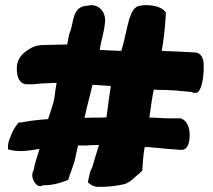

<svg xmlns="http://www.w3.org/2000/svg" viewBox="-20 -724 823 743"><path d="M11 -146 23 -143C62 -135 99 -142 133 -148C127 -125 115 -98 111 -68C111 -67 109 -63 107 -58V-57L106 -56C102 -39 109 -21 121 -10C131 2 147 -7 147 -7H148C185 -7 218 -17 244 -28L250 -47C255 -59 261 -77 268 -99L269 -100V-101C273 -121 277 -140 282 -161H311C329 -162 344 -163 363 -163C352 -126 345 -105 336 -74C327 -60 325 -41 322 -28L320 -18L328 -12C336 -5 345 -3 353 -1H357C393 0 430 -4 464 -12L465 -13H466C490 -23 500 -38 512 -47H513L531 -64V-70C533 -94 534 -125 540 -155H553C564 -154 574 -153 586 -152L626 -148L681 -144H682C710 -144 714 -181 714 -200C714 -226 707 -257 679 -266H632C609 -266 588 -269 561 -269H558C563 -306 568 -343 575 -377C587 -376 599 -376 617 -376L657 -374L722 -368L728 -365H742L746 -368C764 -383 770 -441 768 -477C768 -496 758 -521 734 -521C695 -523 649 -526 606 -527C612 -562 619 -617 621 -657L622 -675L619 -679C600 -705 536 -710 509 -698L507 -696C496 -689 490 -677 487 -668L481 -653C468 -609 463 -568 449 -527C422 -528 394 -529 366 -531C371 -569 383 -594 387 -644V-645C387 -677 366 -704 333 -704C328 -704 325 -703 319 -702C256 -700 267 -634 249 -595V-594L248 -593C245 -579 243 -567 240 -552C212 -552 185 -550 157 -550C136 -550 117 -549 95 -535C74 -523 45 -501 45 -460C45 -426 54 -402 80 -398H109C118 -399 126 -399 139 -401C150 -401 165 -402 185 -403H199C196 -386 193 -369 191 -348C188 -324 175 -292 166 -263C136 -261 104 -258 73 -252C68 -251 63 -250 59 -250H52C38 -233 27 -215 20 -193C15 -183 11 -169 11 -158ZM307 -268C317 -315 327 -348 338 -396L409 -391C403 -356 397 -306 392 -270C387 -270 381 -269 377 -269C353 -269 332 -269 307 -268Z"/></svg>

Font: Vapor
Style: ExBd
Weight: 800
Foundry: Cannot Into Space Fonts
Version: Version 0.179